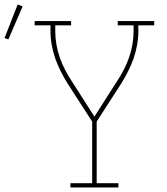

<svg xmlns="http://www.w3.org/2000/svg" viewBox="-117 -828 737 848"><path d="M194 0V-19H290V-291L181 -460Q165 -486 151 -513.5Q137 -541 127 -570Q117 -599 111.5 -629.5Q106 -660 106 -691V-716H36V-735H197V-716H127V-691Q127 -662 132 -632.5Q137 -603 146.5 -575.5Q156 -548 169.5 -521.5Q183 -495 199 -471L300 -313L401 -471Q417 -495 430.5 -521.5Q444 -548 453.5 -575.5Q463 -603 468 -632.5Q473 -662 473 -691V-716H403V-735H564V-716H494V-691Q494 -660 488.5 -629.5Q483 -599 473 -570Q463 -541 449 -513.5Q435 -486 419 -460L310 -291V-19H406V0ZM-80 -654 -97 -660 -39 -808 -17 -800Z"/></svg>

Font: Iosevka Curly Slab ThEx
Style: Regular
Weight: 100
Width: 7
Monospace: yes
Designer: Belleve Invis
Foundry: Belleve Invis
Version: Version 11.1.0; ttfautohint (v1.8.3)